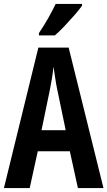

<svg xmlns="http://www.w3.org/2000/svg" viewBox="-20 -956 546 976"><path d="M376 0 335 -187H172L131 0H0L175 -714H329L506 0ZM272 -496Q265 -529 260.5 -560Q256 -591 252 -617Q247 -565 233 -497L191 -294H314ZM397 -927Q383 -907 359 -879.5Q335 -852 308.5 -824Q282 -796 259 -776H178V-788Q205 -828 226 -865.5Q247 -903 263 -936H397Z"/></svg>

Font: Noto Sans Bengali ExtraCondensed SemiBold
Style: Regular
Weight: 600
Width: 2
Designer: Joana Ranito - Universal Thirst; Jelle Bosma - Monotype Design Team
Foundry: Universal Thirst ehf.
Version: Version 3.000; ttfautohint (v1.8.4.7-5d5b)